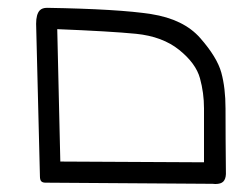

<svg xmlns="http://www.w3.org/2000/svg" viewBox="-20 -372 594 488"><path d="M498.5 -96.7V40.5L133.3 38.6L125.5 -297.9Q260.3 -292.5 325.7 -286.1Q393.1 -279.3 435.5 -245.1Q478 -210.9 488.3 -172.9Q498.5 -135.7 498.5 -96.7ZM527.3 95.7Q541.5 95.7 547.6 89.4Q553.7 83 554.2 70.3Q553.2 -23.9 553.2 -96.2Q553.2 -148.4 542.5 -187.5Q531.7 -226.6 488.8 -275.4Q446.8 -323.2 364.3 -336.2Q281.7 -349.1 99.6 -352.1Q87.4 -352.1 81.1 -345.7Q71.8 -335.9 71.8 -311.5Q71.8 -310.5 81.5 76.2Q81.5 85.4 85 88.9Q88.4 92.3 95.7 92.3Q96.7 92.3 97.2 92.3H97.7L520.5 95.2Q523.9 95.7 527.3 95.7Z"/></svg>

Font: NaikaiFont
Style: Light
Weight: 300
Version: Version 1.89